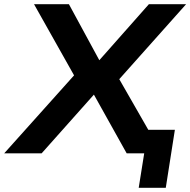

<svg xmlns="http://www.w3.org/2000/svg" viewBox="-49 -725 900 908"><path d="M607 163 633 0H576L593 -111H778L735 163ZM-29 0 324 -394 323 -330 112 -705H277L423 -436H417L655 -705H831L494 -327L493 -389L716 0H550L392 -283H400L148 0Z"/></svg>

Font: Nunito Sans 7pt SemiExpanded
Style: Bold Italic
Weight: 700
Width: 6
Italic angle: -9°
Designer: Vernon Adams
Foundry: Vernon Adams
Version: Version 3.101;gftools[0.9.27]